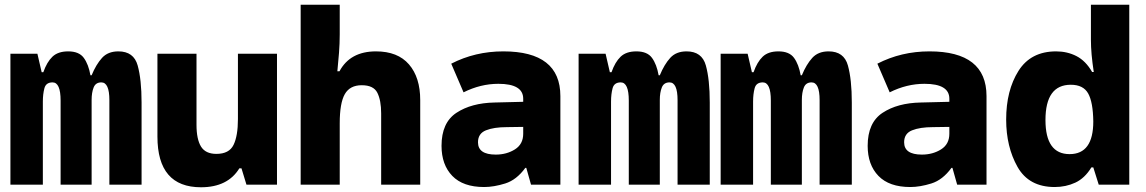

<svg xmlns="http://www.w3.org/2000/svg" viewBox="-20 -780 4840 811"><path d="M24 0H161V-351Q161 -382 167.5 -407Q174 -432 202 -432Q236 -432 236 -355V0H367V-358Q367 -389 375.5 -410.5Q384 -432 408 -432Q442 -432 442 -357V0H578V-347Q578 -444 561.5 -503.5Q545 -563 480 -563Q436 -563 411 -535.5Q386 -508 367 -462H362Q354 -508 334 -535.5Q314 -563 268 -563Q225 -563 201.5 -540.5Q178 -518 163 -475H156L138 -553H24Z M829 11Q942 11 991 -69H1000L1021 0H1150V-553H985V-277Q985 -206 966.5 -168Q948 -130 894 -130Q848 -130 829 -161Q810 -192 810 -253V-553H645V-203Q645 11 829 11Z M1250 0H1415V-259Q1415 -345 1436.5 -382.5Q1458 -420 1508 -420Q1558 -420 1574 -388Q1590 -356 1590 -301V0H1755V-357Q1755 -453 1707.5 -508Q1660 -563 1568 -563Q1459 -563 1414 -479H1405Q1409 -519 1412 -557.5Q1415 -596 1415 -635V-760H1250Z M2025 10Q2066 10 2114 -5Q2162 -20 2199 -71H2203L2223 0H2347V-374Q2347 -563 2106 -563Q1987 -563 1886 -511L1938 -390Q2010 -426 2085 -426Q2190 -426 2190 -363V-350L2069 -347Q1971 -345 1908 -303.5Q1845 -262 1845 -164Q1845 -84 1890.5 -37Q1936 10 2025 10ZM2074 -127Q1999 -127 1999 -179Q1999 -216 2032.5 -229.5Q2066 -243 2121 -243L2190 -244V-215Q2190 -171 2155 -149Q2120 -127 2074 -127Z M2424 0H2561V-351Q2561 -382 2567.5 -407Q2574 -432 2602 -432Q2636 -432 2636 -355V0H2767V-358Q2767 -389 2775.5 -410.5Q2784 -432 2808 -432Q2842 -432 2842 -357V0H2978V-347Q2978 -444 2961.5 -503.5Q2945 -563 2880 -563Q2836 -563 2811 -535.5Q2786 -508 2767 -462H2762Q2754 -508 2734 -535.5Q2714 -563 2668 -563Q2625 -563 2601.5 -540.5Q2578 -518 2563 -475H2556L2538 -553H2424Z M3024 0H3161V-351Q3161 -382 3167.5 -407Q3174 -432 3202 -432Q3236 -432 3236 -355V0H3367V-358Q3367 -389 3375.5 -410.5Q3384 -432 3408 -432Q3442 -432 3442 -357V0H3578V-347Q3578 -444 3561.5 -503.5Q3545 -563 3480 -563Q3436 -563 3411 -535.5Q3386 -508 3367 -462H3362Q3354 -508 3334 -535.5Q3314 -563 3268 -563Q3225 -563 3201.5 -540.5Q3178 -518 3163 -475H3156L3138 -553H3024Z M3825 10Q3866 10 3914 -5Q3962 -20 3999 -71H4003L4023 0H4147V-374Q4147 -563 3906 -563Q3787 -563 3686 -511L3738 -390Q3810 -426 3885 -426Q3990 -426 3990 -363V-350L3869 -347Q3771 -345 3708 -303.5Q3645 -262 3645 -164Q3645 -84 3690.5 -37Q3736 10 3825 10ZM3874 -127Q3799 -127 3799 -179Q3799 -216 3832.5 -229.5Q3866 -243 3921 -243L3990 -244V-215Q3990 -171 3955 -149Q3920 -127 3874 -127Z M4435 10Q4482 10 4522 -8.5Q4562 -27 4590 -73H4598L4621 0H4750V-760H4588V-611Q4588 -554 4600 -476H4593Q4566 -523 4527 -543Q4488 -563 4441 -563Q4334 -563 4282 -480.5Q4230 -398 4230 -275Q4230 -160 4278 -75Q4326 10 4435 10ZM4396 -273Q4396 -422 4503 -422Q4556 -422 4576.5 -385Q4597 -348 4598 -267Q4598 -129 4498 -129Q4396 -129 4396 -273Z"/></svg>

Font: Noto Sans Mono Extra
Style: Regular
Weight: 800
Designer: Monotype Design Team
Foundry: Monotype Imaging Inc.
Version: Version 1.900